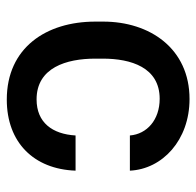

<svg xmlns="http://www.w3.org/2000/svg" viewBox="-26 -568 602 591"><g transform="rotate(-90 275.5 -272.0)"><path d="M154.5 -173.7H46.2C50.8 -73.5 140.3 9.9 266.7 9.9C421.5 9.9 505.3 -111.5 505 -256.7V-280.2C505 -431.1 424.7 -552.6 264.9 -552.6C133.2 -552.6 50.8 -469.5 46.2 -340.9H154.5C158.7 -412.3 194.2 -460.9 265.6 -460.9C363.3 -460.9 391 -369 391 -280.2V-256.7C391 -170.8 364.3 -82 267.4 -82C202.8 -82 158.7 -121.1 154.5 -173.7Z"/></g></svg>

Font: Magic Ui Pro Medium
Style: Regular
Weight: 500
Designer: Stefan Endress, Andreas Faust
Version: Version 1.000;FEAKit 1.0